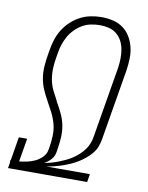

<svg xmlns="http://www.w3.org/2000/svg" viewBox="-84 -804 668 865"><g transform="rotate(10 250.0 -371.5)"><path d="M13 0 17 -23V-37H19L37 -145H75L57 -38Q75 -40 93.5 -44Q112 -48 129 -56Q146 -64 160.5 -78.5Q175 -93 178 -111L180 -121Q185 -150 186 -178Q187 -206 180 -232Q173 -258 161 -281.5Q149 -305 136 -328Q123 -351 112.5 -375Q102 -399 97.5 -426Q93 -453 95 -481Q97 -509 102 -537L105 -555Q109 -580 116.5 -604Q124 -628 137.5 -650Q151 -672 170.5 -690.5Q190 -709 213 -721Q236 -733 261 -738Q286 -743 310 -743Q337 -743 363 -737Q389 -731 409.5 -716Q430 -701 443 -679Q456 -657 462 -631.5Q468 -606 467 -579Q466 -552 462 -525L408 -203Q405 -185 398.5 -167.5Q392 -150 380 -135.5Q368 -121 353 -108.5Q338 -96 321.5 -86Q305 -76 288 -68.5Q271 -61 253.5 -55Q236 -49 218 -44.5Q200 -40 182 -37H381L375 0ZM169 -51Q186 -54 202 -58.5Q218 -63 233.5 -69Q249 -75 265 -82.5Q281 -90 295 -99.5Q309 -109 322 -121Q335 -133 345 -147Q355 -161 361 -177Q367 -193 369 -209L423 -531Q426 -552 426.5 -573Q427 -594 423.5 -614.5Q420 -635 411 -652.5Q402 -670 386.5 -683Q371 -696 351 -701Q331 -706 310 -706Q290 -706 269.5 -702Q249 -698 230.5 -687.5Q212 -677 196.5 -661.5Q181 -646 170.5 -627.5Q160 -609 153.5 -589Q147 -569 144 -549L105 -555L144 -549L141 -531Q136 -505 135 -478.5Q134 -452 138.5 -427Q143 -402 154 -379.5Q165 -357 177 -335V-334Q191 -310 203 -285Q215 -260 220.5 -232.5Q226 -205 224 -175Q222 -145 217 -116L215 -105Q212 -88 198.5 -73.5Q185 -59 169 -51Z"/></g></svg>

Font: Iosevka Extralight
Style: Italic
Weight: 200
Italic angle: -9°
Monospace: yes
Designer: Belleve Invis
Foundry: Belleve Invis
Version: Version 32.5.0; ttfautohint (v1.8.4)